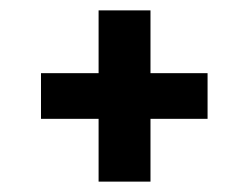

<svg xmlns="http://www.w3.org/2000/svg" viewBox="-20 -540 461 370"><path d="M380 -399V-311H270V-190H170V-311H59V-399H170V-520H270V-399Z"/></svg>

Font: Raleway Thin SemiBold
Style: Italic
Weight: 600
Italic angle: -12°
Version: Version 4.026